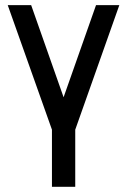

<svg xmlns="http://www.w3.org/2000/svg" viewBox="-20 -720 490 740"><path d="M9.8 -700.2H100.1L225.1 -345.2L350.1 -700.2H439.9L270 -220.2V0H180.2V-220.2Z"/></svg>

Font: 
Style: .
Weight: 400
Designer: Jovanny Lemonad
Foundry: Jovanny Lemonad
Version: Version 1.002